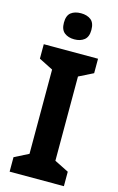

<svg xmlns="http://www.w3.org/2000/svg" viewBox="-138 -1077 639 1039"><g transform="rotate(15 181.0 -557.0)"><path d="M333 -93H29V-174L108 -214V-686L29 -726V-807H333V-726L253 -686V-214L333 -174ZM181 -1021Q215 -1021 236.5 -1004.5Q258 -988 258 -948Q258 -909 236.5 -892Q215 -875 181 -875Q147 -875 125.5 -892Q104 -909 104 -948Q104 -988 125 -1004.5Q146 -1021 181 -1021Z"/></g></svg>

Font: Noto Sans Telugu UI SemiCondensed
Style: Bold
Weight: 700
Width: 4
Designer: Jelle Bosma - Monotype Design Team
Foundry: Monotype Imaging Inc.
Version: Version 2.005; ttfautohint (v1.8.4.7-5d5b)